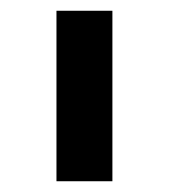

<svg xmlns="http://www.w3.org/2000/svg" viewBox="-20 -621 314 357"><path d="M85 -284H189V-601H85Z"/></svg>

Font: Noto Sans Hebrew Droid Medium
Style: Regular
Weight: 500
Designer: Monotype Design Team
Foundry: Monotype Imaging Inc.
Version: Version 1.100